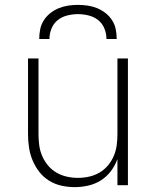

<svg xmlns="http://www.w3.org/2000/svg" viewBox="-20 -760 640 788"><path d="M287 8Q259 8 232 2Q205 -4 181.5 -18.5Q158 -33 141 -55Q124 -77 113.5 -102.5Q103 -128 99 -155Q95 -182 95 -210V-520H138V-210Q138 -187 141 -164Q144 -141 153 -120Q162 -99 177 -81Q192 -63 212 -51.5Q232 -40 254.5 -35Q277 -30 300 -30Q323 -30 345.5 -35Q368 -40 388 -51.5Q408 -63 423 -81Q438 -99 447 -120Q456 -141 459 -164Q462 -187 462 -210V-520H505V0H462V-107Q452 -80 435 -57.5Q418 -35 394.5 -20Q371 -5 343 1.5Q315 8 287 8ZM141 -600Q141 -620 145 -640Q149 -660 160 -677Q171 -694 187 -706.5Q203 -719 221.5 -726.5Q240 -734 260 -737Q280 -740 300 -740Q320 -740 340 -737Q360 -734 378.5 -726.5Q397 -719 413 -706.5Q429 -694 440 -677Q451 -660 455 -640Q459 -620 459 -600H417Q417 -622 408.5 -643Q400 -664 383 -677.5Q366 -691 344 -696.5Q322 -702 300 -702Q278 -702 256 -696.5Q234 -691 217 -677.5Q200 -664 191.5 -643Q183 -622 183 -600Z"/></svg>

Font: Iosevka Aile Extralight
Style: Regular
Weight: 200
Designer: Belleve Invis
Foundry: Belleve Invis
Version: Version 31.1.0; ttfautohint (v1.8.4)